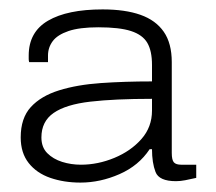

<svg xmlns="http://www.w3.org/2000/svg" viewBox="-20 -718 458 408"><path d="M151 -330Q116 -330 87 -340Q58 -350 41 -371.5Q24 -393 24 -426Q24 -467 45.5 -490.5Q67 -514 105.5 -526Q144 -538 194.5 -541.5Q245 -545 303 -545V-580Q303 -610 293 -627Q283 -644 258.5 -652Q234 -660 189 -660Q149 -660 125.5 -652Q102 -644 92 -630.5Q82 -617 82 -600V-586H42Q41 -589 41 -592.5Q41 -596 41 -600Q41 -650 82 -674Q123 -698 198 -698Q246 -698 278.5 -686.5Q311 -675 328 -650.5Q345 -626 345 -586V-393Q345 -378 349.5 -373Q354 -368 365 -368H397V-340Q384 -337 373.5 -335Q363 -333 354 -333Q318 -333 310.5 -352.5Q303 -372 303 -401H298Q275 -366 234 -348Q193 -330 151 -330ZM152 -368Q188 -368 223 -382.5Q258 -397 280.5 -422.5Q303 -448 303 -483V-508Q224 -508 172 -502Q120 -496 94 -478Q68 -460 68 -426Q68 -405 80.5 -392.5Q93 -380 112 -374Q131 -368 152 -368Z"/></svg>

Font: Archivo SemiExpanded Thin
Style: Regular
Weight: 250
Width: 6
Designer: Hector Gatti
Foundry: Omnibus-Type
Version: Version 2.001